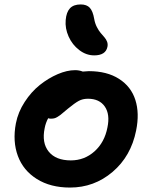

<svg xmlns="http://www.w3.org/2000/svg" viewBox="-20 -824 675 856"><path d="M399.9 -577.1Q364.3 -577.1 333.3 -600.8Q302.2 -624.5 285.9 -661.1Q269.5 -697.8 272.9 -734.9Q275.9 -770 292 -787.1Q308.1 -804.2 339.8 -804.2Q366.7 -804.2 380.4 -789.3Q394 -774.4 399.9 -740.2Q403.3 -720.2 411.6 -703.9Q419.9 -687.5 428.7 -677.2Q437.5 -667 445.6 -657.7Q453.6 -648.4 457.5 -637.9Q461.4 -627.4 459 -615.2Q451.2 -577.1 399.9 -577.1ZM292 12.2Q205.1 12.2 144.3 -25.9Q83.5 -64 59.6 -128.9Q35.6 -193.8 50.8 -273.9Q60.5 -324.2 90.1 -369.6Q119.6 -415 157.7 -445.3Q195.8 -475.6 237.3 -493.4Q278.8 -511.2 314.9 -511.2Q333 -511.2 349.1 -504.9Q366.7 -506.8 376 -506.8Q457 -506.8 510.7 -472.4Q564.5 -438 583.5 -378.4Q602.5 -318.8 586.9 -242.2Q564 -127.4 481.9 -57.6Q399.9 12.2 292 12.2ZM179.2 -252.9Q165.5 -187 197.3 -147.9Q229 -108.9 295.9 -108.9Q356.4 -108.9 401.4 -149.2Q446.3 -189.5 459 -255.9Q471.2 -314 447.3 -348.9Q423.3 -383.8 372.1 -383.8Q348.6 -383.8 330.8 -374Q313 -364.3 283.2 -339.8Q276.9 -335 265.1 -324.7Q253.4 -314.5 249 -311.3Q244.6 -308.1 236.6 -303Q228.5 -297.9 221.7 -296.4Q214.8 -294.9 206.1 -294.9Q200.7 -294.9 194.8 -296.9Q183.6 -276.4 179.2 -252.9Z"/></svg>

Font: Shantell Sans Normal
Style: Italic
Weight: 600
Italic angle: -11.31°
Designer: Stephen Nixon, Anya Danilova, Shantell Martin
Foundry: Arrow Type
Version: Version 1.006;[559af2be0]